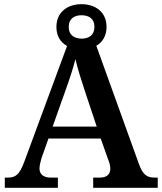

<svg xmlns="http://www.w3.org/2000/svg" viewBox="-20 -899 775 919"><path d="M3 0H257V-49H222C191 -49 169 -63 169 -92C169 -106 174 -127 179 -143L212 -236H462L499 -132C504 -120 508 -105 508 -91C508 -61 486 -49 459 -49H426V0H735V-49H719C684 -49 663 -63 645 -114L441 -680C471 -697 490 -728 490 -770C490 -841 437 -879 370 -879C303 -879 250 -841 250 -770C250 -726 270 -696 301 -679L96 -124C73 -62 54 -49 17 -49H3ZM370 -714C335 -715 309 -731 309 -770C309 -811 337 -826 370 -826C404 -826 432 -811 432 -770C432 -730 404 -714 370 -714ZM232 -293 294 -468C313 -520 330 -572 341 -616C352 -569 370 -512 387 -461L443 -293Z"/></svg>

Font: Noto Serif Gurmukhi SemiBold
Style: Regular
Weight: 600
Designer: Vaibhav Singh and the Monotype Design Team
Foundry: Monotype Imaging Inc.
Version: Version 2.004